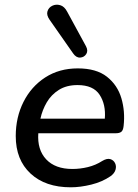

<svg xmlns="http://www.w3.org/2000/svg" viewBox="-20 -788 588 817"><path d="M281 9Q173 9 110 -49.5Q47 -108 47 -209Q47 -289 80 -354.5Q113 -420 172.5 -458.5Q232 -497 311 -497Q390 -497 435 -461.5Q480 -426 496.5 -370Q513 -314 506 -252Q504 -233 496 -227Q488 -221 473 -221H143Q138 -151 176.5 -110Q215 -69 288 -69Q321 -69 354 -77Q387 -85 415 -103Q435 -115 449 -111Q463 -107 469.5 -94Q476 -81 471.5 -65.5Q467 -50 450 -38Q415 -14 368.5 -2.5Q322 9 281 9ZM310 -426Q263 -426 230.5 -405.5Q198 -385 179 -352.5Q160 -320 152 -283H426Q431 -343 404 -384.5Q377 -426 310 -426ZM291 -561 191 -704Q177 -724 182 -740Q187 -756 202.5 -763.5Q218 -771 236 -766Q254 -761 266 -738L346 -591Q356 -572 347 -558Q338 -544 321 -543Q304 -542 291 -561Z"/></svg>

Font: Nunito SemiBold
Style: Italic
Weight: 600
Italic angle: -9°
Designer: Vernon Adams
Foundry: Vernon Adams
Version: Version 3.601; ttfautohint (v1.8.2.53-6de2)